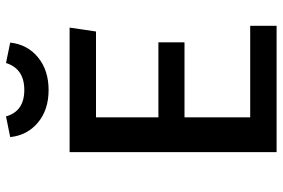

<svg xmlns="http://www.w3.org/2000/svg" viewBox="-171 -771 942 640"><g transform="rotate(-90 300.0 -451.0)"><path d="M229 -394H479V-307H229V-88H534V0H113V-690H528L515 -602H229ZM163 -888 232 -902Q249 -841 320 -841Q391 -841 410 -902L478 -888Q472 -831 429 -795.5Q386 -760 320 -760Q254 -760 211.5 -795.5Q169 -831 163 -888Z"/></g></svg>

Font: Fira Mono Medium
Style: Regular
Weight: 500
Designer: Carrois Corporate & Edenspiekermann AG
Foundry: Carrois Corporate GbR & Edenspiekermann AG
Version: Version 3.206